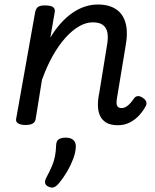

<svg xmlns="http://www.w3.org/2000/svg" viewBox="-20 -539 686 851"><path d="M503 16Q469 16 450 4Q431 -8 422.5 -28Q414 -48 414 -74Q414 -100 420 -127L455 -343Q460 -373 456 -394.5Q452 -416 436.5 -428Q421 -440 391 -440Q361 -440 330 -422Q299 -404 269.5 -371Q240 -338 213.5 -291Q187 -244 166 -185L138 -11Q136 2 125 8.5Q114 15 92 15Q73 15 60.5 8Q48 1 52 -15L136 -486Q140 -503 149.5 -509Q159 -515 179 -515Q206 -515 216 -507Q226 -499 222 -482L203 -372Q225 -409 250 -436.5Q275 -464 302 -482.5Q329 -501 357 -510Q385 -519 414 -519Q463 -519 494.5 -498Q526 -477 537 -435.5Q548 -394 536 -331L499 -107Q496 -92 496.5 -81.5Q497 -71 502.5 -65.5Q508 -60 518 -60Q529 -60 538.5 -65.5Q548 -71 557 -81Q566 -91 575 -104Q581 -112 590.5 -113Q600 -114 612 -106Q626 -97 628.5 -87Q631 -77 625 -67Q615 -48 597.5 -28.5Q580 -9 556 3.5Q532 16 503 16ZM194 288Q182 282 180 272.5Q178 263 185 249Q200 221 209.5 199Q219 177 223.5 154.5Q228 132 229 102Q230 85 241 78Q252 71 271 71Q294 71 305.5 82Q317 93 316 112Q315 137 304.5 165Q294 193 278 220.5Q262 248 242 272Q230 287 219 291Q208 295 194 288Z"/></svg>

Font: Playwrite ZA
Style: Regular
Weight: 400
Designer: Veronika Burian, José Scaglione
Foundry: TypeTogether
Version: Version 1.002